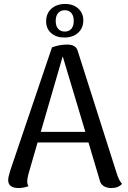

<svg xmlns="http://www.w3.org/2000/svg" viewBox="-20 -930 639 961"><path d="M301.8 -742.2Q261.2 -742.2 236.1 -764.4Q210.9 -786.6 210.9 -823.2Q210.9 -862.8 237.3 -886.5Q263.7 -910.2 306.2 -910.2Q346.7 -910.2 371.8 -887.2Q397 -864.3 397 -827.1Q396.5 -788.6 370.4 -765.4Q344.2 -742.2 301.8 -742.2ZM337.2 -864.7Q325.2 -878.9 304.2 -878.9Q283.2 -878.9 271 -864.7Q258.8 -850.6 258.8 -825.2Q258.8 -799.8 271 -785.9Q283.2 -772 304.2 -772Q325.2 -772 337.2 -785.9Q349.1 -799.8 349.1 -825.2Q349.1 -850.6 337.2 -864.7ZM564.9 -60.1Q575.2 -26.9 590.8 -9.8Q572.8 11.2 537.1 11.2Q515.6 11.2 500 2Q484.4 -7.3 480 -24.9L422.9 -216.8H168L122.1 -58.1Q116.2 -33.7 116.2 -22.9Q116.2 -6.3 123 2Q96.2 11.2 73.2 11.2Q21 11.2 21 -28.8Q21 -44.4 32.2 -79.1L240.2 -692.9Q277.8 -707 315.9 -707Q360.4 -707 369.1 -674.8ZM184.1 -270H407.2L293.9 -647.9Z"/></svg>

Font: Arima Madurai Medium
Style: Regular
Weight: 500
Designer: Joana Correia and Natanael Gama
Foundry: NDISCOVER
Version: Version 1.019;PS 001.019;hotconv 1.0.88;makeotf.lib2.5.64775